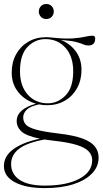

<svg xmlns="http://www.w3.org/2000/svg" viewBox="-20 -708 514 960"><path d="M216 -182Q194.5 -182 174.5 -186Q129.5 -176 112.8 -158.8Q96 -141.5 96 -120.5Q96 -101 108.2 -86.2Q120.5 -71.5 158.2 -60.5Q196 -49.5 272.5 -40.5Q349.5 -31.5 393 -15.2Q436.5 1 454.8 24.8Q473 48.5 473 79.5Q473 125.5 439.5 160Q406 194.5 345.8 213.5Q285.5 232.5 204 232.5Q109.5 232.5 54.5 203.2Q-0.5 174 -0.5 122.5Q-0.5 72.5 46.8 38Q94 3.5 179.5 -14.5Q111 -28.5 87.2 -50.8Q63.5 -73 63.5 -102.5Q63.5 -162.5 160 -189.5Q107 -204.5 72.8 -245.5Q38.5 -286.5 38.5 -345Q38.5 -397 60.8 -437Q83 -477 121.8 -499.5Q160.5 -522 210 -522Q223.5 -522 236 -520.5Q304.5 -513 343.8 -516Q383 -519 405 -524.2Q427 -529.5 443 -529.5Q456 -529.5 456 -515.5Q456 -480.5 421.5 -480.5Q408.5 -480.5 397.2 -485.8Q386 -491 361.2 -497.8Q336.5 -504.5 284 -508.5Q330 -490.5 358.8 -451.5Q387.5 -412.5 387.5 -359Q387.5 -307 365.2 -267Q343 -227 304.2 -204.5Q265.5 -182 216 -182ZM219 -191.5Q269.5 -191.5 307.8 -230.8Q346 -270 346 -351.5Q346 -426 307.2 -469.2Q268.5 -512.5 207 -512.5Q155.5 -512.5 117.8 -473.5Q80 -434.5 80 -352.5Q80 -278 118.8 -234.8Q157.5 -191.5 219 -191.5ZM35.5 112.5Q35.5 162.5 78 191.2Q120.5 220 205 220Q312.5 220 376.8 185.8Q441 151.5 441 92.5Q441 68 423.5 49Q406 30 363.8 16.8Q321.5 3.5 247.5 -4.5Q223.5 -7 202.5 -10.5Q113.5 6 74.5 36.5Q35.5 67 35.5 112.5ZM211.5 -613Q194 -613 184 -624.5Q174 -636 174 -650.5Q174 -665 184 -676.5Q194 -688 211.5 -688Q229 -688 239 -676.5Q249 -665 249 -650.5Q249 -636 239 -624.5Q229 -613 211.5 -613Z"/></svg>

Font: Newsreader Display ExtraLight
Style: Regular
Weight: 275
Designer: Hugues Gentile
Foundry: Production Type
Version: Version 1.001